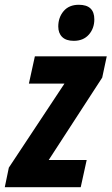

<svg xmlns="http://www.w3.org/2000/svg" viewBox="-59 -784 467 804"><path d="M-22 -82 211 -434H62L87 -548H388L369 -459L145 -114H304L279 0H-39ZM185 -673Q185 -711 207.5 -737.5Q230 -764 271 -764Q336 -764 336 -703Q336 -665 313 -639Q290 -613 250 -613Q218 -613 201.5 -629Q185 -645 185 -673Z"/></svg>

Font: Noto Sans Display Ex Bold Cond
Style: Italic
Weight: 800
Width: 3
Italic angle: -12°
Designer: Monotype Design team
Foundry: Monotype Imaging Inc.
Version: Version 1.000